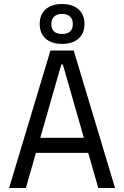

<svg xmlns="http://www.w3.org/2000/svg" viewBox="-20 -948 626 968"><path d="M25.9 0 234.4 -693.4H351.6L560.1 0H475.6L424.8 -177.2H161.1L110.4 0ZM183.1 -253.4H402.8L296.9 -623H289.1ZM293 -726.6Q240.2 -726.6 210.2 -753.2Q180.2 -779.8 180.2 -827.1Q180.2 -874.5 210.2 -901.1Q240.2 -927.7 293 -927.7Q345.7 -927.7 375.7 -901.1Q405.8 -874.5 405.8 -827.1Q405.8 -779.8 375.7 -753.2Q345.7 -726.6 293 -726.6ZM293 -776.9Q347.2 -776.9 347.2 -827.1Q347.2 -851.1 333 -864.5Q318.8 -877.9 293 -877.9Q267.6 -877.9 253.2 -864.5Q238.8 -851.1 238.8 -827.1Q238.8 -776.9 293 -776.9Z"/></svg>

Font: Cascadia Code NF SemiLight
Style: Regular
Weight: 350
Monospace: yes
Designer: Aaron Bell
Foundry: Saja Typeworks
Version: Version 2404.023; ttfautohint (v1.8.4)